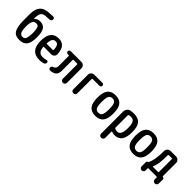

<svg xmlns="http://www.w3.org/2000/svg" viewBox="217 -2045 3567 3567"><g transform="rotate(45 2000.0 -262.0)"><path d="M260.7 -432.6Q163.1 -432.6 167 -252Q168.9 -148.4 190.9 -110.4Q212.9 -72.3 255.9 -72.3Q285.2 -72.3 302.7 -84.5Q320.3 -96.7 332 -139.2Q343.8 -181.6 343.8 -258.8Q343.8 -332 333 -371.6Q322.3 -411.1 305.7 -421.9Q289.1 -432.6 260.7 -432.6ZM255.9 9.8Q183.6 9.8 141.6 -17.1Q99.6 -43.9 77.1 -117.2Q54.7 -190.4 54.7 -320.3V-467.8Q54.7 -608.4 118.7 -674.3Q182.6 -740.2 321.3 -740.2Q359.4 -740.2 390.6 -744.1Q407.2 -746.1 420.4 -734.4Q433.6 -722.7 433.6 -706.1Q433.6 -687.5 421.4 -672.9Q409.2 -658.2 389.6 -656.2Q345.7 -652.3 321.3 -652.3Q233.4 -652.3 201.7 -614.7Q169.9 -577.1 169.9 -470.7V-458Q169.9 -457 170.9 -457L172.9 -459Q213.9 -509.8 288.1 -509.8Q374 -509.8 414.6 -452.1Q455.1 -394.5 455.1 -258.8Q455.1 -112.3 406.2 -51.3Q357.4 9.8 255.9 9.8Z M754.9 -451.2Q710.9 -451.2 689 -420.4Q667 -389.6 662.1 -310.5Q662.1 -299.8 672.9 -299.8H828.1Q838.9 -299.8 838.9 -310.5Q836.9 -386.7 816.4 -418.9Q795.9 -451.2 754.9 -451.2ZM778.3 9.8Q547.9 9.8 547.9 -260.3Q547.9 -530.3 757.8 -530.3Q845.7 -530.3 892.6 -477.1Q939.5 -423.8 946.3 -306.6Q948.2 -270.5 923.3 -246.1Q898.4 -221.7 861.3 -221.7H672.9Q661.1 -221.7 663.1 -211.9Q669.9 -134.8 700.7 -103Q731.4 -71.3 790 -71.3Q832 -71.3 880.9 -85.9Q894.5 -89.8 907.2 -81.1Q919.9 -72.3 919.9 -56.6Q919.9 -38.1 909.2 -22.5Q898.4 -6.8 879.9 -2.9Q827.1 9.8 778.3 9.8Z M1065.4 6.8Q1047.9 7.8 1035.2 -4.4Q1022.5 -16.6 1022.5 -35.2Q1022.5 -51.8 1034.7 -65.4Q1046.9 -79.1 1065.4 -84Q1116.2 -97.7 1116.2 -168V-430.7Q1116.2 -439.5 1107.4 -440.4H1081.1Q1064.5 -440.4 1052.7 -451.7Q1041 -462.9 1041 -478.5Q1041 -495.1 1052.7 -506.8Q1064.5 -518.6 1081.1 -518.6H1361.3Q1396.5 -518.6 1421.4 -493.7Q1446.3 -468.8 1446.3 -433.6V-52.7Q1446.3 -29.3 1430.2 -14.2Q1414.1 1 1392.1 1Q1370.1 1 1354 -14.6Q1337.9 -30.3 1337.9 -52.7V-427.7Q1337.9 -431.6 1334 -436Q1330.1 -440.4 1326.2 -440.4H1233.4Q1228.5 -440.4 1224.6 -436Q1220.7 -431.6 1220.7 -427.7V-148.4Q1220.7 -73.2 1184.6 -36.6Q1148.4 0 1065.4 6.8Z M1614.3 -52.7V-434.6Q1614.3 -469.7 1639.2 -494.6Q1664.1 -519.5 1699.2 -519.5H1911.1Q1927.7 -519.5 1939.5 -507.8Q1951.2 -496.1 1951.2 -480Q1951.2 -463.9 1939.5 -452.6Q1927.7 -441.4 1911.1 -441.4H1732.4Q1721.7 -441.4 1720.7 -428.7V-52.7Q1720.7 -30.3 1705.6 -15.1Q1690.4 0 1667 0Q1643.6 0 1628.9 -15.1Q1614.3 -30.3 1614.3 -52.7Z M2325.2 -408.7Q2302.7 -448.2 2250 -448.2Q2197.3 -448.2 2174.8 -408.7Q2152.3 -369.1 2152.3 -260.3Q2152.3 -151.4 2174.8 -111.8Q2197.3 -72.3 2250 -72.3Q2302.7 -72.3 2325.2 -111.8Q2347.7 -151.4 2347.7 -260.3Q2347.7 -369.1 2325.2 -408.7ZM2408.2 -54.2Q2356.4 9.8 2250 9.8Q2143.6 9.8 2091.8 -54.2Q2040 -118.2 2040 -260.3Q2040 -402.3 2091.8 -466.3Q2143.6 -530.3 2250 -530.3Q2356.4 -530.3 2408.2 -466.3Q2460 -402.3 2460 -260.3Q2460 -118.2 2408.2 -54.2Z M2671.9 -425.8V-105.5Q2671.9 -94.7 2680.7 -87.9Q2708 -71.3 2748 -71.3Q2842.8 -71.3 2842.8 -259.8Q2842.8 -362.3 2817.4 -405.3Q2792 -448.2 2738.3 -448.2Q2708 -448.2 2683.6 -441.4Q2671.9 -437.5 2671.9 -425.8ZM2561.5 165V-412.1Q2561.5 -451.2 2584.5 -482.9Q2607.4 -514.6 2642.6 -522.5Q2687.5 -530.3 2732.4 -530.3Q2847.7 -530.3 2899.9 -467.8Q2952.1 -405.3 2952.1 -259.8Q2952.1 9.8 2759.8 9.8Q2717.8 9.8 2682.6 -4.9Q2678.7 -6.8 2675.3 -4.9Q2671.9 -2.9 2671.9 1V165Q2671.9 188.5 2655.8 204.1Q2639.6 219.7 2616.7 219.7Q2593.8 219.7 2577.6 204.1Q2561.5 188.5 2561.5 165Z M3325.2 -408.7Q3302.7 -448.2 3250 -448.2Q3197.3 -448.2 3174.8 -408.7Q3152.3 -369.1 3152.3 -260.3Q3152.3 -151.4 3174.8 -111.8Q3197.3 -72.3 3250 -72.3Q3302.7 -72.3 3325.2 -111.8Q3347.7 -151.4 3347.7 -260.3Q3347.7 -369.1 3325.2 -408.7ZM3408.2 -54.2Q3356.4 9.8 3250 9.8Q3143.6 9.8 3091.8 -54.2Q3040 -118.2 3040 -260.3Q3040 -402.3 3091.8 -466.3Q3143.6 -530.3 3250 -530.3Q3356.4 -530.3 3408.2 -466.3Q3460 -402.3 3460 -260.3Q3460 -118.2 3408.2 -54.2Z M3673.8 -88.9Q3672.9 -85 3674.8 -82Q3676.8 -79.1 3680.7 -79.1H3813.5Q3818.4 -79.1 3821.8 -82.5Q3825.2 -85.9 3825.2 -90.8V-428.7Q3825.2 -433.6 3821.8 -437.5Q3818.4 -441.4 3813.5 -441.4H3733.4Q3722.7 -441.4 3721.7 -428.7Q3721.7 -293 3711.4 -221.2Q3701.2 -149.4 3673.8 -88.9ZM3524.4 63.5V-50.8Q3524.4 -61.5 3532.7 -70.3Q3541 -79.1 3551.8 -79.1Q3555.7 -79.1 3557.6 -83Q3588.9 -141.6 3602.5 -218.8Q3616.2 -295.9 3617.2 -433.6Q3617.2 -468.8 3642.1 -494.1Q3667 -519.5 3702.1 -519.5H3847.7Q3882.8 -519.5 3907.7 -494.6Q3932.6 -469.7 3932.6 -434.6V-84Q3932.6 -79.1 3938.5 -79.1Q3954.1 -79.1 3964.8 -68.4Q3975.6 -57.6 3975.6 -42V60.5Q3975.6 83 3960 99.1Q3944.3 115.2 3921.4 115.2Q3898.4 115.2 3882.8 99.6Q3867.2 84 3867.2 60.5V10.7Q3867.2 0 3856.4 0H3640.6Q3629.9 0 3629.9 10.7V63.5Q3629.9 85.9 3614.3 100.6Q3598.6 115.2 3576.7 115.2Q3554.7 115.2 3539.6 100.1Q3524.4 85 3524.4 63.5Z"/></g></svg>

Font: Rounded-X Mgen+ 1mn medium
Style: Regular
Weight: 500
Designer: [Source Han Sans]
Ryoko NISHIZUKA  (kana & ideographs); Paul D. Hunt (Latin, Greek & Cyrillic); Wenlong ZHANG  (bopomofo
Version: Version 1.059.20150602